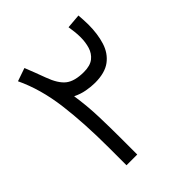

<svg xmlns="http://www.w3.org/2000/svg" viewBox="-180 -760 876 876"><g transform="rotate(-45 258.0 -321.5)"><path d="M461.4 -638.2Q462.4 -622.6 463.4 -607.4Q464.4 -592.3 464.4 -577.6Q464.4 -516.6 449.5 -469Q434.6 -421.4 398.4 -394.3Q362.3 -367.2 297.9 -367.2Q272.5 -367.2 243.4 -372.6Q214.4 -377.9 187 -391.6Q198.2 -317.9 200.4 -245.4Q202.6 -172.9 202.6 -109.4V0H133.3V-110.8Q133.3 -272 117.2 -397.2Q101.1 -522.5 54.2 -621.1L117.7 -643.1Q128.4 -615.2 137 -594Q145.5 -572.8 155.8 -543.9Q177.2 -484.9 207.5 -461.4Q237.8 -438 296.9 -438Q337.4 -438 359.4 -455.3Q381.3 -472.7 389.9 -500.7Q398.4 -528.8 398.4 -561Q398.4 -580.6 396.2 -598.4Q394 -616.2 391.6 -632.3Z"/></g></svg>

Font: Vazirmatn RD Light
Style: Regular
Weight: 300
Designer: Saber Rastikerdar
Foundry: Saber Rastikerdar
Version: Version 32.102